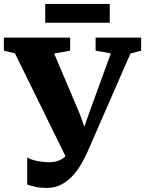

<svg xmlns="http://www.w3.org/2000/svg" viewBox="-42 -933 734 970"><path d="M195.5 16.5Q163.5 16.5 138.8 11.2Q114 6 95.5 -0.5V-138.5Q110 -127 143.5 -120.2Q177 -113.5 207.5 -113.5Q230 -113.5 249.2 -119.8Q268.5 -126 284 -139.2Q299.5 -152.5 310 -173.5L310.5 -100L33.5 -663.5L-22.5 -677V-743H312.5V-677L231.5 -662.5L361 -357.5L412 -214L355.5 -212.5L407 -358.5L518 -663.5L441 -677V-743H671V-677L617 -662.5L397 -159Q386.5 -135.5 369.2 -105.5Q352 -75.5 327.5 -47.8Q303 -20 270 -1.8Q237 16.5 195.5 16.5ZM512.5 -913V-818H186.5V-913Z"/></svg>

Font: Merriweather 28pt Black
Style: Regular
Weight: 900
Version: Version 2.100